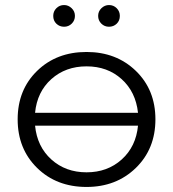

<svg xmlns="http://www.w3.org/2000/svg" viewBox="-20 -736 686 761"><path d="M191 -673Q191 -691 203.5 -703.5Q216 -716 234 -716Q251 -716 264 -703.5Q277 -691 277 -673Q277 -655 264.5 -642.5Q252 -630 234 -630Q216 -630 203.5 -642Q191 -654 191 -673ZM412 -716Q430 -716 442.5 -703.5Q455 -691 455 -673Q455 -654 442.5 -642Q430 -630 412 -630Q394 -630 381.5 -642.5Q369 -655 369 -673Q369 -691 382 -703.5Q395 -716 412 -716ZM323 -530Q441 -530 518.5 -455Q596 -380 596 -263Q596 -146 518.5 -70.5Q441 5 323 5Q204 5 127 -70.5Q50 -146 50 -263Q50 -380 127 -455Q204 -530 323 -530ZM119 -289H527Q518 -372 462 -422.5Q406 -473 323 -473Q240 -473 183.5 -422.5Q127 -372 119 -289ZM527 -238H119Q127 -155 183.5 -104Q240 -53 323 -53Q406 -53 462.5 -104Q519 -155 527 -238Z"/></svg>

Font: Montserrat Alternates
Style: Regular
Weight: 400
Designer: Julieta Ulanovsky
Foundry: Julieta Ulanovsky
Version: Version 7.200;PS 007.200;hotconv 1.0.88;makeotf.lib2.5.64775